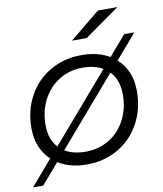

<svg xmlns="http://www.w3.org/2000/svg" viewBox="-89 -804 804 945"><g transform="rotate(-10 313.0 -331.0)"><path d="M42 -218Q42 -307 81 -378Q120 -449 189.5 -489.5Q259 -530 346 -530Q456 -530 520.5 -470Q585 -410 585 -308Q585 -219 546 -147.5Q507 -76 437.5 -35.5Q368 5 281 5Q209 5 155 -22.5Q101 -50 71.5 -100.5Q42 -151 42 -218ZM514 -304Q514 -381 468.5 -424.5Q423 -468 341 -468Q276 -468 224 -436Q172 -404 142.5 -347.5Q113 -291 113 -221Q113 -144 158.5 -101Q204 -58 286 -58Q351 -58 403 -89.5Q455 -121 484.5 -177.5Q514 -234 514 -304ZM572 -595H623L50 70H-1ZM465 -732H562L387 -608H313Z"/></g></svg>

Font: Idrija
Style: Italic
Weight: 400
Italic angle: -11.3°
Designer: Julieta Ulanovsky
Foundry: Julieta Ulanovsky
Version: Version 7.200